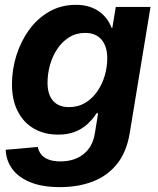

<svg xmlns="http://www.w3.org/2000/svg" viewBox="-20 -558 652 791"><path d="M227.5 212.9Q154.8 212.9 105.7 193.1Q56.6 173.3 31 138.7Q5.4 104 3.4 59.1L135.7 47.4Q139.2 64.9 149.7 78.1Q160.2 91.3 179.7 99.1Q199.2 106.9 229 106.9Q286.6 106.9 324.2 76.9Q361.8 46.9 370.6 -7.8L384.3 -91.3H377.9Q360.4 -64.5 337.9 -44.7Q315.4 -24.9 286.6 -14.2Q257.8 -3.4 220.2 -3.4Q162.6 -3.4 119.9 -28.1Q77.1 -52.7 53.2 -99.4Q29.3 -146 29.3 -210.9Q29.3 -271.5 47.6 -329.8Q65.9 -388.2 100.1 -435.3Q134.3 -482.4 183.1 -510.3Q231.9 -538.1 292.5 -538.1Q323.2 -538.1 347.4 -530.5Q371.6 -522.9 389.6 -509.8Q407.7 -496.6 420.2 -479.5Q432.6 -462.4 439.5 -443.4L442.9 -443.8L457 -529.3H600.1L514.2 -8.3Q501 69.8 461.2 118.7Q421.4 167.5 361.3 190.2Q301.3 212.9 227.5 212.9ZM264.2 -116.7Q302.2 -116.7 331.5 -134.5Q360.8 -152.3 381.1 -181.9Q401.4 -211.4 411.6 -246.8Q421.9 -282.2 421.9 -317.9Q421.9 -366.7 398.4 -394.5Q375 -422.4 330.6 -422.4Q293.5 -422.4 264.4 -404.1Q235.4 -385.7 215.6 -355.7Q195.8 -325.7 185.8 -289.6Q175.8 -253.4 175.8 -217.3Q175.8 -168.9 198.5 -142.8Q221.2 -116.7 264.2 -116.7Z"/></svg>

Font: Inter 24pt
Style: Bold Italic
Weight: 700
Italic angle: -9.3988°
Version: Version 4.001;git-66647c0bb